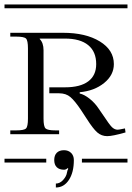

<svg xmlns="http://www.w3.org/2000/svg" viewBox="-29 -728 591 860"><path d="M301.8 -11.2Q301.8 44.4 279.5 78.1Q257.3 111.8 221.2 111.8V94.2Q239.3 94.2 253.9 77.9Q268.6 61.5 271 44.9Q272.5 34.7 276.9 27.8L273.9 24.9Q266.6 32.2 257.8 32.2Q236.8 32.2 225.3 21Q213.9 9.8 213.9 -11.2Q213.9 -32.2 225.3 -43.7Q236.8 -55.2 257.8 -55.2Q277.3 -55.2 289.6 -43Q301.8 -30.8 301.8 -11.2ZM17.1 -581.1H252.9Q355 -581.1 418 -542.5Q481 -503.9 481 -440.9Q481 -391.6 437.3 -356.2Q393.6 -320.8 328.1 -314.9V-309.1Q348.6 -304.7 372.6 -285.6Q396.5 -266.6 413.1 -241.2L429.2 -217.8Q461.9 -168.5 472.2 -158.7Q484.4 -147 498 -147Q499.5 -147 502 -147.5Q504.4 -147.9 505.9 -147.9L530.8 -152.8L533.2 -134.8Q475.1 -118.2 451.2 -118.2Q425.8 -118.2 406.7 -134.8Q387.7 -151.4 358.9 -196.8L334 -234.9Q306.2 -276.4 286.4 -293.2Q266.6 -310.1 235.8 -310.1H191.9V-336.9H262.2Q330.6 -336.9 366.2 -363.5Q401.9 -390.1 401.9 -440.9Q401.9 -496.6 366 -525.9Q330.1 -555.2 262.2 -555.2H148.9V-553.2Q166 -536.1 166 -502.9V-196.8Q166 -161.6 175 -152.8Q184.1 -144 219.2 -144H235.8V-127H17.1V-144H43.9Q79.1 -144 87.6 -152.8Q96.2 -161.6 96.2 -196.8V-511.2Q96.2 -546.4 87.6 -555.2Q79.1 -564 43.9 -564H17.1ZM-8.8 -708H542V-690.9H-8.8ZM337.9 -17.1H542V0H337.9ZM-8.8 -17.1H178.2V0H-8.8Z"/></svg>

Font: FoglihtenFr01
Style: Regular
Weight: 500
Version: Version 0.68